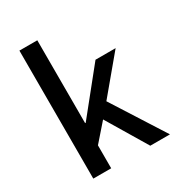

<svg xmlns="http://www.w3.org/2000/svg" viewBox="-175 -840 874 949"><g transform="rotate(-30 262.5 -365.0)"><path d="M79.1 0V-730.5H181.2V-257.8H184.6L382.3 -503.4H497.1L326.2 -298.8L516.6 0H404.3L267.1 -229L181.2 -130.9V0Z"/></g></svg>

Font: Akatab SemiBold
Style: Regular
Weight: 600
Designer: SIL Global
Foundry: SIL Global
Version: Version 4.100